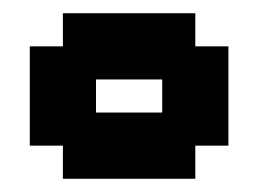

<svg xmlns="http://www.w3.org/2000/svg" viewBox="-20 -620 390 290"><path d="M25 -550V-400H75V-350H275V-400H325V-550H275V-600H75V-550ZM125 -450V-500H225V-450Z"/></svg>

Font: LS-VG5000 Bold
Style: Regular
Weight: 400
Designer: Justin Bihan, 2021
Foundry: Justin Bihan, 2021
Version: Version 1.000;Glyphs 3.1.2 (3151)